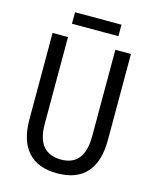

<svg xmlns="http://www.w3.org/2000/svg" viewBox="-126 -938 837 1034"><g transform="rotate(15 292.5 -421.5)"><path d="M511 -232Q511 -114 456 -52Q401 10 292 10Q185 10 129.5 -51.5Q74 -113 74 -232V-714H160V-231Q160 -147 194 -107Q228 -67 294 -67Q424 -67 424 -232V-714H511ZM421 -853V-789H162V-853Z"/></g></svg>

Font: Noto Sans Devanagari Condensed
Style: Regular
Weight: 400
Width: 3
Designer: Jelle Bosma - Monotype Design Team
Foundry: Monotype Imaging Inc.
Version: Version 2.004; ttfautohint (v1.8.4.7-5d5b)